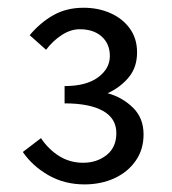

<svg xmlns="http://www.w3.org/2000/svg" viewBox="-20 -911 451 503"><path d="M201.4 -427.9Q148.9 -427.9 106.9 -452Q64.9 -476.1 39.8 -512.8L87.3 -549.1Q107.3 -519.3 135.4 -501.9Q163.5 -484.6 197.6 -484.6Q233.9 -484.6 259.4 -504.9Q284.8 -525.2 284.8 -562.2Q284.8 -601 249.6 -620.6Q214.4 -640.2 149.2 -640.2V-685.5Q205.9 -685.5 236.9 -708.4Q267.8 -731.2 267.8 -764.3Q267.8 -796.1 246.5 -815.2Q225.1 -834.4 189 -834.4Q164.9 -834.4 141.6 -819.1Q118.3 -803.9 100.7 -780.6L57.8 -818.8Q85.4 -851.8 119.7 -871.2Q154.1 -890.7 199.1 -890.7Q237.5 -890.7 269.3 -876.6Q301.2 -862.5 320.1 -836.3Q339.1 -810.1 339.1 -773.6Q339.1 -734.9 317.4 -708.6Q295.7 -682.3 262 -666.7Q299.7 -656.6 327.9 -629.4Q356.1 -602.2 356.1 -558.7Q356.1 -518.9 335.2 -489.4Q314.4 -459.8 279.3 -443.8Q244.1 -427.9 201.4 -427.9Z"/></svg>

Font: Shanggu Sans SC VF
Style: Regular
Weight: 250
Designer: GuiWonder
Version: Version 1.021